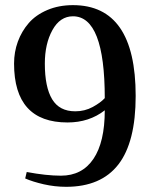

<svg xmlns="http://www.w3.org/2000/svg" viewBox="-20 -700 590 740"><path d="M234.9 20Q191.4 20 148.7 10.3Q106 0.5 77.1 -12.2L83 -37.1Q158.7 -22.9 214.8 -22.9Q296.4 -22.9 340.1 -87.6Q383.8 -152.3 383.8 -274.9Q323.7 -228 240.2 -228Q34.2 -228 34.2 -455.1Q34.2 -499.5 48.8 -539.6Q63.5 -579.6 90.8 -611.1Q118.2 -642.6 162.4 -661.4Q206.5 -680.2 261.2 -680.2Q502.9 -680.2 502.9 -330.1Q502.9 -152.3 436.3 -66.2Q369.6 20 234.9 20ZM270 -271Q306.6 -271 337.2 -287.6Q367.7 -304.2 383.8 -321.8Q383.8 -637.2 261.2 -637.2Q211.4 -637.2 182.1 -584.2Q152.8 -531.2 152.8 -455.1Q152.8 -364.3 180.9 -317.6Q209 -271 270 -271Z"/></svg>

Font: El Messiri SemiBold
Style: Regular
Weight: 600
Designer: Mohamed Gaber
Foundry: Kief Type Foundry
Version: Version 2.007;PS 002.007;hotconv 1.0.88;makeotf.lib2.5.64775